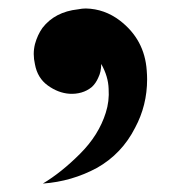

<svg xmlns="http://www.w3.org/2000/svg" viewBox="-20 -230 418 453"><path d="M81.1 203.1Q125 176.8 168.9 132.8Q212.9 88.9 229.5 36.1Q238.3 8.8 236.3 -20.5Q235.4 -49.8 218.8 -79.1Q218.8 -60.5 211.9 -46.9Q206.1 -33.2 196.3 -24.4Q185.5 -15.6 171.9 -11.7Q158.2 -7.8 143.6 -8.8Q117.2 -10.7 92.8 -28.3Q68.4 -45.9 62.5 -78.1Q59.6 -90.8 59.6 -102.5Q59.6 -114.3 62.5 -126Q68.4 -147.5 80.1 -164.1Q109.4 -202.1 164.1 -208Q173.8 -210 182.6 -210Q226.6 -209 262.7 -181.6Q321.3 -136.7 326.2 -63.5Q327.1 -52.7 327.1 -43Q327.1 18.6 298.8 71.3Q267.6 132.8 209 166Q149.4 198.2 81.1 203.1Z"/></svg>

Font: MahoPreGreeks
Style: Regular
Weight: 400
Designer: ABC, Toei Animation
Foundry: Ishotihadus
Version: Version 1.00